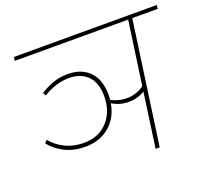

<svg xmlns="http://www.w3.org/2000/svg" viewBox="-118 -825 1050 970"><g transform="rotate(-20 407.5 -340.5)"><path d="M813 -661H676L583 0H561L602 -293Q563 -269 516 -269Q467 -269 427 -294Q415 -220 362.5 -175.5Q310 -131 231 -131Q173 -131 126 -153.5Q79 -176 46 -216L59 -231Q91 -193 135 -172.5Q179 -152 231 -152Q312 -152 360 -204.5Q408 -257 408 -339Q408 -412 371 -449Q334 -486 271 -486Q201 -486 132 -443L123 -460Q158 -482 194 -494.5Q230 -507 273 -507Q345 -507 388 -464Q431 -421 431 -338Q431 -320 430 -311Q446 -302 468 -296Q490 -290 513 -290Q540 -290 565.5 -299Q591 -308 606 -321L654 -661H44L47 -681H815Z"/></g></svg>

Font: FiraGO Thin
Style: Italic
Weight: 100
Italic angle: -8°
Designer: bBox Type GmbH
Foundry: bBox Type GmbH
Version: Version 1.001